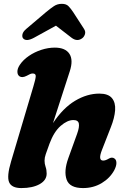

<svg xmlns="http://www.w3.org/2000/svg" viewBox="-20 -968 662 1002"><path d="M576.5 -80Q554 -38.5 510.8 -12.5Q467.5 13.5 413.5 13.5Q343.5 13.5 327.8 -30.5Q312 -74.5 336.5 -142.5L382.5 -270Q395 -304.5 391.5 -323Q388 -341.5 363 -341.5Q331.5 -341.5 296.5 -311Q261.5 -280.5 238.5 -218.5Q225 -181.5 218.8 -163.5Q212.5 -145.5 212.5 -129.5Q212.5 -113 218 -97.2Q223.5 -81.5 223.5 -62Q223.5 -27.5 187 -7Q150.5 13.5 91.5 13.5Q40.5 13.5 27.5 -17.2Q14.5 -48 38 -126L154.5 -518Q166 -556 166.5 -570.2Q167 -584.5 150.5 -584.5Q143.5 -584.5 136.5 -581.2Q129.5 -578 119.5 -572.5Q96 -560.5 82 -569.5Q71 -577 70.8 -593.5Q70.5 -610 83 -629Q100.5 -655.5 130.5 -676Q160.5 -696.5 196 -708Q231.5 -719.5 266 -719.5Q321 -719.5 342.2 -687.2Q363.5 -655 344 -595.5L256.5 -325.5Q309 -404.5 371.8 -442Q434.5 -479.5 498.5 -479.5Q544.5 -479.5 564 -456.2Q583.5 -433 580.8 -393Q578 -353 558 -303L512.5 -186.5Q490 -130 518.5 -130Q530.5 -130 546.5 -139.5Q565 -151 578.5 -140Q587.5 -133 587.5 -117.2Q587.5 -101.5 576.5 -80ZM408.5 -768Q382.5 -749 353.5 -771L272 -834L157.5 -771Q116.5 -749 100.5 -768Q94.5 -775 97.2 -789Q100 -803 118 -818L220 -904.5Q243.5 -924 261.5 -936Q279.5 -948 302.5 -948Q325.5 -948 337.2 -936Q349 -924 362 -904.5L418 -818Q428 -803 423.2 -789Q418.5 -775 408.5 -768Z"/></svg>

Font: Fraunces 9pt SuperSoft
Style: Bold Italic
Weight: 700
Italic angle: -16°
Version: Version 1.000;[b76b70a41]